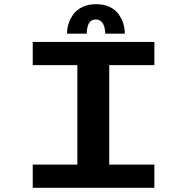

<svg xmlns="http://www.w3.org/2000/svg" viewBox="-20 -901 890 921"><path d="M301.5 -739.5Q301.5 -764 309.2 -788Q317 -812 332.5 -833.2Q348 -854.5 376.2 -867.8Q404.5 -881 441 -881Q478 -881 505.8 -867.8Q533.5 -854.5 548.8 -833Q564 -811.5 571.5 -787.8Q579 -764 579 -739.5H485Q485 -745.5 484.5 -751.8Q484 -758 481.2 -768.8Q478.5 -779.5 474.2 -787.5Q470 -795.5 461 -801.5Q452 -807.5 440 -807.5Q425 -807.5 415.2 -799.5Q405.5 -791.5 401.8 -778Q398 -764.5 397 -756.2Q396 -748 396 -739.5ZM720.5 -588.5H504V-111.5H720.5V0H137V-111.5H351V-588.5H137V-700H720.5Z"/></svg>

Font: League Mono Wide SemiBold
Style: Regular
Weight: 600
Width: 8
Designer: Tyler Finck
Foundry: The League of Moveable Type / Tyler Finck
Version: Version 2.210